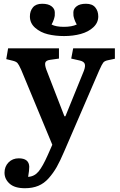

<svg xmlns="http://www.w3.org/2000/svg" viewBox="-20 -767 633 1016"><path d="M318.8 -576.2Q272.5 -576.2 233.4 -585.7Q194.3 -595.2 166.3 -619.6Q138.2 -644 138.2 -680.2Q138.2 -708.5 154.1 -727.8Q169.9 -747.1 203.1 -747.1Q235.8 -747.1 252.9 -733.6Q270 -720.2 270 -701.2Q270 -689.9 269.8 -684.6Q269.5 -679.2 265.4 -665.8Q261.2 -652.3 252.9 -637.2Q275.4 -625 317.9 -625Q359.9 -625 386.2 -637.2Q377.4 -652.8 373.3 -666Q369.1 -679.2 368.7 -684.6Q368.2 -689.9 368.2 -701.2Q368.2 -720.2 385.3 -733.6Q402.3 -747.1 435.1 -747.1Q468.3 -747.1 484.1 -727.8Q500 -708.5 500 -680.2Q500 -647 474.1 -622.8Q448.2 -598.6 407.7 -587.4Q367.2 -576.2 318.8 -576.2ZM111.8 229Q57.6 229 30.8 204.8Q3.9 180.7 3.9 147Q3.9 114.3 25.1 92.5Q46.4 70.8 79.1 70.8Q133.3 70.8 134.8 115.2Q134.8 134.8 128.9 168.9Q162.1 167 184.1 140.4Q206.1 113.8 232.9 53.2L256.8 -1L92.8 -396Q91.8 -397.9 90.3 -401.4Q79.6 -425.3 72.5 -433.3Q65.4 -441.4 46.9 -445.8L13.2 -454.1L22.9 -511.2H292V-457L244.1 -450.2Q224.1 -447.3 220 -436.3Q215.8 -425.3 225.1 -398.9L320.8 -151.9H326.2L423.8 -392.1Q433.1 -417 428.2 -429.4Q423.3 -441.9 401.9 -446.8L356.9 -457L367.2 -511.2H587.9V-456.1L550.8 -448.2Q533.7 -444.8 526.6 -436Q519.5 -427.2 506.8 -398.4Q505.9 -396.5 505.1 -395Q504.4 -393.6 503.9 -392.1L319.8 34.2Q298.3 84.5 280.3 116.5Q262.2 148.4 237.8 176Q213.4 203.6 182.6 216.3Q151.9 229 111.8 229Z"/></svg>

Font: Literata Book SemiBold
Style: Regular
Weight: 600
Designer: Latin by Veronika Burian and Jose Scaglione. Greek by Irene Vlachou. Cyrillic by Vera Evstafieva
Foundry: TypeTogether
Version: Version 2.003;PS 002.003;hotconv 1.0.88;makeotf.lib2.5.64775